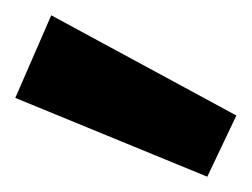

<svg xmlns="http://www.w3.org/2000/svg" viewBox="-20 -852 329 251"><path d="M251 -621 289 -701 47 -832 0 -724Z"/></svg>

Font: Bitter
Style: Bold Italic
Weight: 700
Designer: Sol Matas
Foundry: Sol Matas
Version: Version 1.002